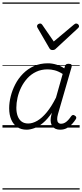

<svg xmlns="http://www.w3.org/2000/svg" viewBox="-20 -1030 663 1550"><path d="M195 17Q151 17 119.5 -4Q88 -25 71 -64Q54 -103 54 -156Q54 -202 66.5 -252Q79 -302 103.5 -349.5Q128 -397 166 -435.5Q204 -474 254 -496.5Q304 -519 367 -519Q400 -519 435 -508.5Q470 -498 499 -478L504 -495Q508 -507 514.5 -511Q521 -515 534 -515Q552 -515 556.5 -508Q561 -501 558 -489L448 -109Q441 -84 441.5 -66.5Q442 -49 450.5 -40Q459 -31 473 -31Q490 -31 504.5 -39.5Q519 -48 531.5 -62Q544 -76 554 -91Q559 -98 566 -101Q573 -104 584 -97Q594 -91 595.5 -83.5Q597 -76 592 -68Q580 -49 562 -29Q544 -9 520 4Q496 17 466 17Q444 17 428.5 10Q413 3 403.5 -10Q394 -23 390.5 -40.5Q387 -58 390 -80Q392 -90 394 -100Q396 -110 399 -120Q363 -67 326.5 -37Q290 -7 256 5Q222 17 195 17ZM112 -160Q112 -122 122.5 -93.5Q133 -65 154 -49Q175 -33 208 -33Q243 -33 281 -55Q319 -77 357.5 -123.5Q396 -170 432 -242L486 -433Q451 -455 421.5 -462.5Q392 -470 364 -470Q313 -470 272 -450.5Q231 -431 201 -398Q171 -365 151 -324.5Q131 -284 121.5 -241.5Q112 -199 112 -160ZM595 -840Q604 -840 611 -833.5Q618 -827 618 -818Q618 -813 615.5 -809.5Q613 -806 609 -802L433 -639Q426 -631 419 -628.5Q412 -626 403 -626Q396 -626 390 -629Q384 -632 379 -640L284 -804Q281 -808 280 -812Q279 -816 279 -819Q279 -829 287.5 -834.5Q296 -840 303 -840Q310 -840 313.5 -837.5Q317 -835 321 -830L414 -695L575 -830Q581 -835 585.5 -837.5Q590 -840 595 -840ZM0 490H623V500H0ZM0 -20H623V0H0ZM0 -505H623V-500H0ZM0 -1010H623V-1000H0Z"/></svg>

Font: Playwrite TZ Guides
Style: Regular
Weight: 400
Designer: Veronika Burian, José Scaglione
Foundry: TypeTogether
Version: Version 1.003